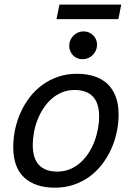

<svg xmlns="http://www.w3.org/2000/svg" viewBox="-20 -828 590 856"><path d="M225.1 8.8Q137.2 8.8 88.1 -36.4Q39.1 -81.5 39.1 -171.9Q39.1 -212.4 47.6 -252.2Q56.2 -292 72.8 -328.4Q89.4 -364.7 113.8 -396Q138.2 -427.2 169.9 -450.2Q201.7 -473.1 240 -486.1Q278.3 -499 323.2 -499Q367.2 -499 401.6 -487.5Q436 -476.1 459.7 -453.4Q483.4 -430.7 496.1 -396.7Q508.8 -362.8 508.8 -317.9Q508.8 -277.8 500.2 -238Q491.7 -198.2 475.1 -161.9Q458.5 -125.5 434.1 -94.2Q409.7 -63 378.2 -40Q346.7 -17.1 308.1 -4.2Q269.5 8.8 225.1 8.8ZM421.9 -309.1Q421.9 -368.2 394 -397.5Q366.2 -426.8 313 -426.8Q282.7 -426.8 256.8 -416.3Q231 -405.8 210.2 -387.5Q189.5 -369.1 173.6 -345Q157.7 -320.8 147.2 -293.7Q136.7 -266.6 131.3 -237.5Q126 -208.5 126 -181.2Q126 -122.1 153.8 -92.5Q181.6 -63 234.9 -63Q265.6 -63 291.3 -73.5Q316.9 -84 337.6 -102.3Q358.4 -120.6 374.3 -144.8Q390.1 -168.9 400.6 -196.3Q411.1 -223.6 416.5 -252.7Q421.9 -281.7 421.9 -309.1ZM288.6 -623Q288.6 -636.7 293.7 -648.7Q298.8 -660.6 307.6 -669.4Q316.4 -678.2 327.9 -683.1Q339.4 -688 352.5 -688Q365.7 -688 376.7 -683.1Q387.7 -678.2 395.8 -670.2Q403.8 -662.1 408.2 -651.6Q412.6 -641.1 412.6 -629.4Q412.6 -615.2 407.5 -603.3Q402.3 -591.3 393.3 -582.5Q384.3 -573.7 372.6 -568.8Q360.8 -564 347.7 -564Q334.5 -564 323.5 -568.8Q312.5 -573.7 304.9 -582Q297.4 -590.3 293 -600.8Q288.6 -611.3 288.6 -623ZM507.8 -742.7H231.9L245.1 -807.6H520.5Z"/></svg>

Font: Code New Roman
Style: Italic
Weight: 400
Italic angle: -11°
Monospace: yes
Designer: Sam Radian
Foundry: Code New Roman
Version: Version 1.508 October 19, 2014